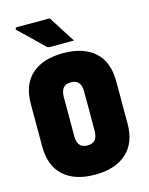

<svg xmlns="http://www.w3.org/2000/svg" viewBox="-138 -1024 876 1130"><g transform="rotate(-15 300.0 -459.0)"><path d="M300 -720Q423 -720 491.5 -659Q560 -598 560 -479V-221Q560 -103 490.5 -41.5Q421 20 299 20Q176 20 108 -41.5Q40 -103 40 -221V-479Q40 -598 108.5 -659Q177 -720 300 -720ZM238 -228Q238 -191 256 -173Q271 -158 300 -158Q333 -158 347.5 -177Q362 -196 362 -232V-472Q362 -509 344 -527Q329 -542 300 -542Q267 -542 252.5 -523Q238 -504 238 -468ZM278 -938Q305 -895 330 -856Q355 -817 382 -775H236Q222 -775 216 -782Q184 -813 161.5 -835Q139 -857 118.5 -877Q98 -897 71 -922Q67 -927 69 -932.5Q71 -938 77 -938Z"/></g></svg>

Font: Recursive Mn Lnr St Blk
Style: Regular
Weight: 900
Monospace: yes
Version: Version 1.079;hotconv 1.0.112;makeotfexe 2.5.65598; ttfautoh